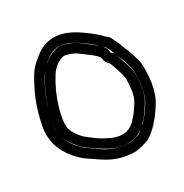

<svg xmlns="http://www.w3.org/2000/svg" viewBox="-157 -786 873 911"><g transform="rotate(-30 280.0 -331.0)"><path d="M459 -464C459 -466 458 -469 458 -471C456 -500 434 -516 408 -536C384 -555 349 -584 329 -593C298 -606 278 -614 257 -612C209 -608 160 -567 140 -535C108 -485 85 -433 69 -378C39 -275 43 -230 98 -166C103 -160 107 -154 113 -149C142 -124 186 -96 217 -78C249 -60 282 -50 315 -50C359 -50 401 -72 423 -100C427 -106 431 -109 435 -113C445 -123 465 -154 473 -166C492 -193 503 -226 507 -264L509 -284C510 -292 510 -303 510 -318C510 -335 507 -351 502 -367C491 -400 485 -417 475 -448C472 -456 466 -460 459 -464ZM430 -423C435 -410 440 -399 444 -385C448 -370 460 -341 460 -318C460 -304 460 -293 459 -288L457 -268C452 -219 437 -201 415 -169C400 -147 397 -149 383 -131C370 -116 345 -100 315 -100C292 -100 267 -107 241 -122C236 -125 231 -127 225 -130C206 -139 166 -170 147 -186C145 -189 139 -195 135 -199C113 -225 103 -247 101 -265C100 -279 101 -311 117 -365C132 -415 153 -462 182 -508C190 -520 201 -534 222 -548C241 -560 255 -562 259 -562H263C267 -562 284 -558 309 -547C318 -543 360 -511 378 -497C397 -482 406 -471 408 -467C410 -446 416 -433 430 -423ZM438 -510C442 -506 448 -501 451 -499C459 -485 470 -464 475 -448C481 -429 491 -413 496 -394C503 -371 511 -356 511 -322C511 -252 499 -201 476 -167C471 -160 466 -153 461 -145C442 -115 439 -119 424 -99C420 -95 385 -64 379 -62C346 -52 329 -49 325 -49C260 -49 213 -73 173 -103C142 -126 122 -134 92 -170C55 -215 43 -262 54 -316C68 -385 85 -433 102 -468C122 -511 140 -539 153 -552L173 -573C199 -596 221 -607 238 -611C272 -619 313 -608 364 -572C399 -547 424 -526 438 -510ZM475 -544C456 -565 429 -587 392 -613C335 -653 280 -671 227 -659C198 -653 170 -636 140 -610L138 -609L117 -588C96 -567 79 -535 57 -490C37 -450 18 -396 4 -326C-10 -258 8 -193 54 -138C73 -116 90 -99 107 -88C143 -65 173 -40 211 -23C247 -7 285 1 325 1C341 1 361 -4 393 -14C415 -21 449 -51 462 -66C466 -70 467 -73 473 -79C485 -90 505 -120 517 -138C548 -184 561 -246 561 -322C561 -342 559 -360 554 -376C546 -400 541 -420 531 -442C523 -459 518 -479 509 -495C499 -513 498 -529 479 -540Z"/></g></svg>

Font: AppleStorm
Style: CBo
Weight: 400
Foundry: Cannot Into Space Fonts
Version: Version 1.01